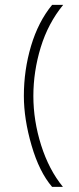

<svg xmlns="http://www.w3.org/2000/svg" viewBox="-20 -729 316 770"><path d="M189 20.5Q137.7 -39.1 106.7 -145.3Q75.7 -251.5 75.7 -344.2Q75.7 -447.8 104.5 -544.7Q133.3 -641.6 189 -709.5H233.4Q172.9 -635.7 143.3 -539.1Q113.8 -442.4 113.8 -343.8Q113.8 -245.1 145 -146.5Q176.3 -47.9 232.4 20.5Z"/></svg>

Font: HK Grotesk Light Legacy
Style: Regular
Weight: 300
Designer: Alfredo Marco Pradil
Foundry: Hanken Design Co.
Version: Version 2.022;PS 002.022;hotconv 1.0.88;makeotf.lib2.5.64775